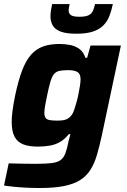

<svg xmlns="http://www.w3.org/2000/svg" viewBox="-21 -739 637 965"><path d="M177.8 206Q145.3 206 111.2 204.3Q77.2 202.6 47.8 199.6Q18.5 196.7 -0.8 193.3L22.7 82Q43.6 82.6 67.1 83.2Q90.5 83.7 115.1 84Q139.6 84.3 161.6 84.3Q211.2 84.3 239.9 80.5Q268.5 76.8 283.9 65.2Q299.2 53.7 307.7 31.1Q316.3 8.6 323.5 -29.1Q325.5 -38.2 328.1 -46.9Q330.7 -55.6 332.6 -64.7H324.9Q304.5 -39.2 280.8 -25.5Q257 -11.9 229.6 -7.1Q202.2 -2.2 169.1 -2.2Q125 -2.2 95.7 -13.5Q66.5 -24.8 52.1 -52.1Q37.8 -79.5 37.8 -126Q37.8 -152 42.3 -185.3Q46.8 -218.5 55.2 -259.3Q71.2 -335.3 90.4 -385.4Q109.6 -435.5 135.4 -464.4Q161.1 -493.3 196 -505.7Q230.8 -518 278.1 -518Q306.2 -518 332.5 -512.7Q358.7 -507.4 378.9 -492.3Q399.1 -477.2 408.1 -448.5H416.9L434 -510H586.6L490.8 -58.4Q478.8 -2.8 465.9 40.5Q453.1 83.9 433.1 115.2Q413.1 146.4 381.3 166.4Q349.5 186.4 299.9 196.2Q250.4 206 177.8 206ZM267.6 -132.8Q286.8 -132.8 300.2 -135.4Q313.5 -138.1 323.4 -145Q333.2 -151.9 340.6 -162.9Q346.4 -170.9 352.2 -187.7Q357.9 -204.4 363.6 -225.1Q369.3 -245.8 373.7 -267.7Q378.2 -289.5 381 -308.8Q383.9 -328 383.9 -340.9Q383.9 -367.4 368.5 -376.9Q353.1 -386.4 321.4 -386.4Q294.1 -386.4 277.5 -382.7Q260.8 -379 250.5 -366.8Q240.2 -354.5 232.6 -328.9Q225 -303.4 215.7 -259Q209.1 -228.1 205.6 -207Q202 -186 202 -172.1Q202 -155.1 208.3 -146.4Q214.7 -137.6 229.5 -135.2Q244.2 -132.8 267.6 -132.8ZM362.9 -569.5Q312.8 -569.5 284.3 -580.1Q255.8 -590.8 244.3 -610.6Q232.7 -630.4 232.7 -656.7Q232.7 -671.3 235 -686.4Q237.2 -701.5 241.2 -718.7H329Q327.5 -709.8 325.7 -701.6Q323.9 -693.3 323.9 -686.6Q323.9 -671.6 335.2 -663.2Q346.4 -654.8 378.2 -654.8Q409.9 -654.8 425 -662.7Q440.1 -670.6 446.3 -685Q452.5 -699.4 456.6 -718.7H546.1Q539.6 -686.2 528.9 -658.8Q518.3 -631.4 498.6 -611.4Q479 -591.5 446.4 -580.5Q413.8 -569.5 362.9 -569.5Z"/></svg>

Font: Saira Thin
Style: Italic
Weight: 100
Italic angle: -12°
Designer: Hector Gatti with collaboration of the Omnibus-Type team
Foundry: Omnibus-Type
Version: Version 1.101